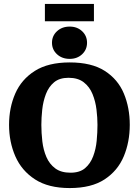

<svg xmlns="http://www.w3.org/2000/svg" viewBox="-20 -946 705 975"><path d="M334 9Q226 9 158 -35Q90 -79 58 -152Q26 -225 26 -312Q26 -399 57.5 -471Q89 -543 157 -586Q225 -629 334 -629Q445 -629 512 -586Q579 -543 609 -471Q639 -399 639 -312Q639 -225 608.5 -152Q578 -79 511 -35Q444 9 334 9ZM338 -69Q385 -69 412 -92Q439 -115 453 -152Q467 -189 471 -231.5Q475 -274 475 -312Q475 -348 470 -389.5Q465 -431 450 -468Q435 -505 405.5 -528Q376 -551 328 -551Q282 -551 254.5 -528Q227 -505 213 -468Q199 -431 194.5 -389.5Q190 -348 190 -312Q190 -271 195 -228Q200 -185 215.5 -149Q231 -113 260.5 -91Q290 -69 338 -69ZM334 -647Q295 -647 269.5 -670.5Q244 -694 244 -729Q244 -764 269.5 -787.5Q295 -811 334 -811Q372 -811 397 -787.5Q422 -764 422 -729Q422 -694 397 -670.5Q372 -647 334 -647ZM208 -838V-926H457V-838Z"/></svg>

Font: Manuale ExtraBold
Style: Regular
Weight: 800
Version: Version 1.002